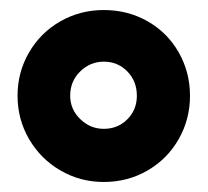

<svg xmlns="http://www.w3.org/2000/svg" viewBox="-20 -828 414 383"><path d="M187 -465Q140 -465 100.5 -488Q61 -511 38 -550.5Q15 -590 15 -637Q15 -684 38 -723.5Q61 -763 100.5 -785.5Q140 -808 187 -808Q235 -808 274.5 -785.5Q314 -763 336.5 -723.5Q359 -684 359 -637Q359 -590 336.5 -550.5Q314 -511 274.5 -488Q235 -465 187 -465ZM187 -571Q215 -571 234 -590Q253 -609 253 -637Q253 -666 234 -685.5Q215 -705 187 -705Q160 -705 140 -685.5Q120 -666 120 -637Q120 -610 140 -590.5Q160 -571 187 -571Z"/></svg>

Font: LinhAnh ExtBd
Style: Regular
Weight: 800
Designer: Jeremy Tribby
Foundry: Tribby Type
Version: Version 1.408